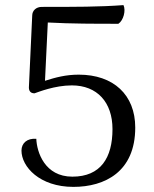

<svg xmlns="http://www.w3.org/2000/svg" viewBox="-20 -719 601 751"><path d="M267 12C390 12 509 -47 509 -220C509 -348 424 -427 288 -427C237 -427 197 -416 156 -403L167 -631C258 -626 354 -626 443 -626C463 -639 473 -678 463 -699C370 -692 275 -692 143 -692C122 -692 106 -678 106 -658L93 -377C93 -365 98 -354 115 -354C130 -359 194 -385 261 -385C360 -385 420 -319 420 -214C420 -102 374 -28 263 -28C155 -28 124 -124 122 -176C86 -179 64 -159 64 -130C64 -67 135 12 267 12Z"/></svg>

Font: Arima Koshi
Style: Regular
Weight: 400
Designer: Joana Correia and Natanael Gama
Foundry: NDISCOVER
Version: Version 1.019;PS 001.019;hotconv 1.0.88;makeotf.lib2.5.64775